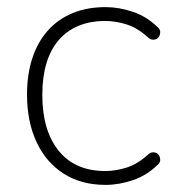

<svg xmlns="http://www.w3.org/2000/svg" viewBox="-20 -512 501 540"><path d="M277 8Q208 8 158.5 -24Q109 -56 82.5 -113Q56 -170 56 -246Q56 -303 71 -348.5Q86 -394 114.5 -426Q143 -458 184 -475Q225 -492 277 -492Q315 -492 354.5 -478.5Q394 -465 425 -434Q430 -429 430.5 -423Q431 -417 428.5 -411.5Q426 -406 421 -403Q416 -400 409 -400.5Q402 -401 395 -408Q366 -434 335.5 -443.5Q305 -453 276 -453Q233 -453 200 -439Q167 -425 144.5 -398.5Q122 -372 110.5 -333.5Q99 -295 99 -245Q99 -145 145 -88Q191 -31 276 -31Q305 -31 335.5 -40.5Q366 -50 395 -76Q402 -83 409 -83.5Q416 -84 421 -81Q426 -78 428.5 -72.5Q431 -67 430.5 -61Q430 -55 425 -50Q394 -19 354.5 -5.5Q315 8 277 8Z"/></svg>

Font: Nunito ExtraLight
Style: Regular
Weight: 200
Designer: Vernon Adams
Foundry: Vernon Adams
Version: Version 3.602